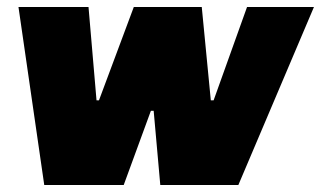

<svg xmlns="http://www.w3.org/2000/svg" viewBox="-20 -531 921 551"><path d="M107 0 33 -511H234L257 -243H264L364 -511H559L585 -243H593L689 -511H881L664 0H440L421 -213H413L335 0Z"/></svg>

Font: Chivo Medium Black
Style: Italic
Weight: 900
Italic angle: -8.05°
Version: Version 2.002